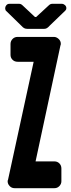

<svg xmlns="http://www.w3.org/2000/svg" viewBox="-20 -984 369 1004"><path d="M262 -791Q275 -791 286.5 -780.5Q298 -770 298 -755Q298 -749 296 -746L166 -140H265Q280 -140 290.5 -129.5Q301 -119 301 -103V-36Q301 -22 290.5 -11Q280 0 265 0H56Q41 0 30.5 -11Q20 -22 20 -36Q20 -41 22 -44L156 -661H72Q56 -661 45.5 -671.5Q35 -682 35 -697V-754Q35 -769 45.5 -780Q56 -791 72 -791ZM10 -929Q9 -933 8 -934.5Q7 -936 7 -941Q7 -949 13 -956.5Q19 -964 29 -964H81Q90 -964 99 -955L163 -895H169L234 -955Q243 -964 252 -964H304Q312 -964 319.5 -957.5Q327 -951 327 -941Q327 -934 322 -929L240 -850Q232 -841 225.5 -837Q219 -833 210 -833H124Q113 -833 106 -837Q99 -841 91 -850Z"/></svg>

Font: H.H. Samuel
Style: Regular
Weight: 900
Width: 1
Designer: deFharo
Foundry: deFharo
Version: Version 1.009